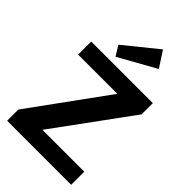

<svg xmlns="http://www.w3.org/2000/svg" viewBox="-286 -1069 1164 1164"><g transform="rotate(45 296.0 -487.0)"><path d="M21.3 -96.3 439.4 -672 517 -587.8H41.9V-700H570.2V-603.7L149.6 -28L70.5 -112.2H570.2V0H21.3ZM449.6 -872.1 211.4 -738.9 172 -802.9 383.5 -974Z"/></g></svg>

Font: Pathway Extreme 8pt Thin 12pt
Style: Regular
Weight: 100
Version: Version 1.001;gftools[0.9.26]